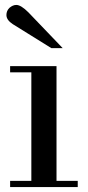

<svg xmlns="http://www.w3.org/2000/svg" viewBox="-20 -758 356 778"><path d="M107 -25V-465H21V-490H209V-25H295V0H21V-25ZM234 -563H188L32 -660Q6 -677 6 -697Q6 -714 18 -726Q32 -738 46 -738Q65 -738 95 -708Z"/></svg>

Font: Bailleul Roman
Style: Roman
Weight: 400
Version: Version 1